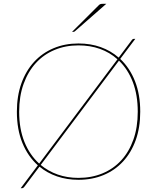

<svg xmlns="http://www.w3.org/2000/svg" viewBox="-20 -936 822 1007"><path d="M193.5 -71Q233 -38 283 -20.5Q333 -3 391.5 -3Q460.5 -3 517.8 -26.8Q575 -50.5 616 -95.2Q657 -140 679.8 -204.2Q702.5 -268.5 702.5 -350Q702.5 -438 676.8 -505.2Q651 -572.5 604 -618ZM596 -625Q556 -661 504.5 -679.5Q453 -698 391.5 -698Q323.5 -698 266.5 -674.2Q209.5 -650.5 168.2 -605.5Q127 -560.5 103.8 -496Q80.5 -431.5 80.5 -350Q80.5 -260 108.2 -191.5Q136 -123 185.5 -78ZM610.5 -627Q660.5 -580 688 -510.2Q715.5 -440.5 715.5 -350Q715.5 -267 691.8 -201Q668 -135 625.2 -88.8Q582.5 -42.5 523 -17.8Q463.5 7 391.5 7Q331 7 279.2 -10.8Q227.5 -28.5 187 -62L106.5 45Q102 51 95.5 51H88.5L178.5 -69Q126.5 -115.5 97.5 -186.2Q68.5 -257 68.5 -350Q68.5 -432.5 92.2 -498.8Q116 -565 158.8 -611.5Q201.5 -658 260.8 -683Q320 -708 391.5 -708Q455 -708 508 -689Q561 -670 602.5 -634L671.5 -726Q674 -729 675.8 -730.5Q677.5 -732 681.5 -732H689.5ZM537.5 -916 373 -772Q371 -770 368.8 -769.5Q366.5 -769 364 -769H358L498.5 -909Q502.5 -913 506.8 -914.5Q511 -916 519.5 -916Z"/></svg>

Font: Lato 2
Style: Regular
Weight: 100
Designer: Lukasz Dziedzic with Adam Twardoch and Botio Nikoltchev
Foundry: tyPoland Lukasz Dziedzic
Version: Version 2.015; 2015-08-06; http://www.latofonts.com/